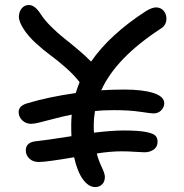

<svg xmlns="http://www.w3.org/2000/svg" viewBox="-20 -777 740 774"><path d="M136.2 -124Q112.8 -124 98.4 -137.7Q84 -151.4 84 -170.9Q84 -204.1 127 -208Q159.7 -210.9 268.1 -228Q267.1 -243.2 267.1 -274.9Q267.1 -288.6 269 -314.9Q236.8 -308.6 199.5 -298.8Q162.1 -289.1 139.6 -283.4Q117.2 -277.8 106 -277.8Q84.5 -277.8 69.8 -291.7Q55.2 -305.7 55.2 -325.2Q55.2 -352.1 94.2 -361.8Q175.3 -386.2 285.2 -401.9Q292 -423.3 300.8 -445.8Q279.3 -474.1 245.8 -503.7Q212.4 -533.2 183.6 -554.2Q154.8 -575.2 124.5 -603Q94.2 -630.9 77.1 -657.2Q56.2 -688.5 56.2 -709Q56.2 -729.5 67.4 -743.2Q78.6 -756.8 96.2 -756.8Q121.1 -756.8 144 -720.2Q160.6 -694.8 187.3 -668.5Q213.9 -642.1 238.3 -623Q262.7 -604 294.2 -577.4Q325.7 -550.8 347.2 -528.8Q421.9 -637.2 567.9 -731.9Q592.8 -747.1 608.9 -747.1Q627.9 -747.1 639.4 -733.9Q650.9 -720.7 650.9 -702.1Q650.9 -675.8 628.9 -662.1Q447.3 -543.9 388.2 -413.1Q434.6 -416 480 -416Q554.7 -416 598.4 -402.1Q642.1 -388.2 642.1 -360.8Q642.1 -345.2 630.1 -332.5Q618.2 -319.8 598.1 -319.8Q589.4 -319.8 545.2 -326.4Q501 -333 439 -333Q394.5 -333 362.8 -329.1Q357.9 -298.8 357.9 -274.9Q357.9 -252 358.9 -242.2Q431.2 -251 479 -251Q534.7 -251 564.9 -245.6Q595.2 -240.2 605.2 -231.2Q615.2 -222.2 615.2 -206.1Q615.2 -185.1 599.6 -174.1Q584 -163.1 563 -163.1Q552.7 -163.1 524.4 -165Q496.1 -167 470.2 -167Q424.3 -167 370.1 -158.2Q377 -130.9 389.9 -104Q402.8 -77.1 402.8 -64Q402.8 -44.9 391.8 -33.9Q380.9 -22.9 363.8 -22.9Q336.9 -22.9 314.2 -54.2Q291.5 -85.4 278.8 -143.1Q167.5 -124 136.2 -124Z"/></svg>

Font: Shantell Sans Irregular Bouncy
Style: Regular
Weight: 400
Designer: Stephen Nixon, Anya Danilova, Shantell Martin
Foundry: Arrow Type
Version: Version 1.006;[9816181b4]